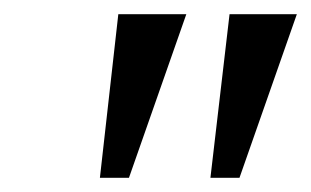

<svg xmlns="http://www.w3.org/2000/svg" viewBox="-20 -734 439 271"><path d="M121 -483H162L243 -714H147ZM277 -483H318L399 -714H304Z"/></svg>

Font: Noto Serif Tamil ExtraCondensed
Style: Italic
Weight: 400
Width: 2
Italic angle: -12°
Designer: Indian Type Foundry, Tom Grace, and the Monotype Design Team
Foundry: Monotype Imaging Inc.
Version: Version 2.003